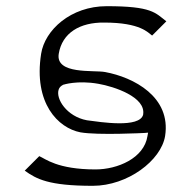

<svg xmlns="http://www.w3.org/2000/svg" viewBox="-20 -610 565 621"><path d="M113 -436C88 -276 168 -196 240 -182C297 -172 448 -180 448 -180L459 -181L457 -170C446 -98 360 -62 289 -62C165 -62 126 -97 107 -105L60 -58C98 -31 137 -9 280 -9C393 -9 501 -91 514 -170C534 -297 412 -360 320 -377C284 -384 159 -368 170 -436C181 -504 239 -538 317 -537C435 -537 459 -504 472 -495L518 -541C482 -569 471 -590 325 -590C209 -590 125 -513 113 -436ZM170 -321C172 -327 177 -332 183 -335L184 -336H185C185 -336 230 -351 298 -339C350 -330 452 -296 443 -240V-239C431 -195 306 -215 261 -221C196 -233 159 -291 170 -321Z"/></svg>

Font: Charger Sport
Style: ExLitExtObl
Weight: 200
Designer: Jasper
Foundry: Cannot Into Space Fonts
Version: Version 1.1